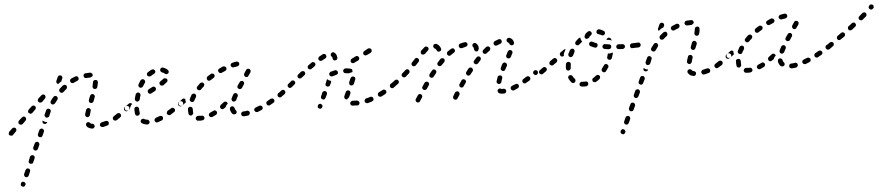

<svg xmlns="http://www.w3.org/2000/svg" viewBox="-49 -494 4589 993"><g transform="rotate(-5 2245.0 2.0)"><path d="M27 268Q26 270 27 272Q28 275 30 277Q32 278 34 279Q39 282 43 280Q48 278 50 273L51 272Q52 270 52 267Q52 265 51 263Q50 260 48 259Q47 257 44 256Q40 254 35 255Q30 257 28 262V263Q27 265 27 268ZM49 225Q51 230 55 232Q60 234 65 232Q70 230 72 225L80 206Q83 201 81 196Q79 191 74 189Q69 187 65 189Q60 191 58 196L49 215Q47 220 49 225ZM78 158Q80 163 85 165Q87 166 90 166Q92 166 95 165Q97 165 99 163Q100 161 101 159L110 139Q112 135 110 130Q109 125 104 123Q99 121 94 123Q89 124 87 129L79 149Q77 153 78 158ZM108 92Q110 97 115 99Q119 101 124 99Q129 97 131 92L140 73Q141 71 141 68Q141 66 140 63Q139 61 138 59Q136 57 134 56Q129 54 124 56Q119 58 117 63L108 82Q106 87 108 92ZM137 21Q137 23 138 25Q139 28 140 29Q142 31 144 32Q149 34 154 33Q159 31 161 26L170 6Q171 4 171 2Q171 -1 170 -3Q169 -5 167 -7Q166 -9 163 -10Q159 -12 154 -10Q149 -8 147 -4L138 16Q137 18 137 21ZM28 -11Q29 -13 29 -16Q29 -18 28 -20Q27 -23 26 -25Q22 -28 17 -28Q12 -29 8 -25L-9 -9Q-10 -7 -11 -5Q-12 -3 -12 0Q-13 2 -12 5Q-11 7 -9 9Q-7 10 -5 11Q-3 12 0 12Q2 13 5 12Q7 11 9 9L25 -7Q27 -9 28 -11ZM420 12Q423 12 425 12Q427 11 429 9Q431 8 432 6Q434 4 434 1Q434 -4 431 -8Q428 -12 423 -13Q418 -13 415 -15Q413 -16 412 -17Q411 -20 409 -21Q407 -22 404 -23Q402 -23 399 -23Q397 -22 395 -21Q391 -18 390 -13Q389 -7 392 -3Q396 4 404 7Q411 11 420 12ZM504 1Q506 -1 507 -3Q508 -5 508 -8Q508 -10 508 -13Q506 -18 502 -20Q497 -22 492 -21Q482 -18 472 -16Q467 -15 464 -11Q461 -7 461 -2Q462 1 463 3Q465 5 467 6Q469 8 471 8Q474 9 476 9Q488 6 499 3Q502 2 504 1ZM573 -37Q574 -39 575 -41Q575 -44 574 -46Q574 -48 573 -50Q570 -55 564 -56Q559 -57 555 -54Q545 -47 537 -42Q535 -40 533 -38Q532 -36 531 -34Q531 -31 531 -29Q531 -26 533 -24Q535 -20 541 -19Q546 -18 550 -20Q559 -26 569 -33Q571 -35 573 -37ZM167 -46Q167 -43 167 -41Q168 -39 170 -37Q172 -35 174 -34Q179 -32 184 -34Q188 -36 191 -40V-42Q186 -42 180 -44Q174 -47 169 -51Q169 -52 168 -52V-51Q167 -48 167 -46ZM83 -63Q84 -66 84 -68Q84 -71 83 -73Q82 -75 81 -77Q77 -81 72 -81Q67 -81 63 -77L46 -62Q43 -58 42 -53Q42 -48 46 -44Q50 -40 55 -40Q60 -40 64 -43L80 -59Q82 -61 83 -63ZM390 -60Q390 -57 391 -55Q392 -53 394 -52Q396 -50 399 -49Q404 -48 408 -51Q413 -53 414 -58Q417 -68 420 -79Q421 -81 421 -84Q421 -86 420 -89Q419 -91 417 -92Q415 -94 413 -95Q408 -97 403 -94Q399 -92 397 -87Q393 -75 390 -65Q389 -62 390 -60ZM621 -75Q622 -80 619 -84Q616 -88 611 -89Q606 -90 602 -87L598 -84Q596 -83 594 -81Q593 -79 593 -76Q592 -74 593 -71Q593 -69 595 -67Q596 -65 598 -64Q600 -62 603 -62Q605 -61 608 -62Q610 -62 612 -64L616 -67Q620 -70 621 -75ZM215 -97Q215 -99 214 -102Q213 -104 212 -106Q210 -108 208 -109Q203 -111 198 -110Q193 -108 191 -103Q186 -92 181 -81Q179 -77 182 -72Q184 -67 189 -65Q191 -64 193 -65Q196 -65 198 -66Q200 -67 202 -68Q204 -70 205 -73Q208 -82 213 -92Q214 -94 215 -97ZM138 -116Q139 -118 139 -121Q139 -123 138 -125Q137 -128 136 -130Q132 -133 127 -133Q122 -134 118 -130L101 -114Q98 -110 97 -105Q97 -100 101 -96Q103 -95 105 -94Q107 -93 110 -92Q112 -92 114 -93Q117 -94 119 -96L135 -112Q137 -114 138 -116ZM417 -141 416 -137Q415 -135 415 -132Q415 -130 416 -127Q417 -125 419 -123Q420 -122 423 -121Q425 -120 428 -120Q430 -120 432 -121Q435 -122 436 -124Q438 -125 439 -128L441 -132L447 -149Q448 -151 448 -153Q448 -156 447 -158Q446 -161 444 -162Q443 -164 440 -165Q438 -166 436 -166Q433 -166 431 -165Q429 -164 427 -162Q425 -160 424 -158ZM256 -156Q256 -159 256 -161Q256 -164 255 -166Q254 -168 252 -170Q248 -173 243 -173Q237 -172 234 -168Q226 -159 220 -150Q217 -146 217 -140Q218 -135 222 -132Q224 -131 227 -130Q229 -130 232 -130Q234 -130 236 -132Q238 -133 240 -135Q246 -144 253 -152Q255 -154 256 -156ZM194 -173Q194 -178 191 -182Q187 -186 182 -186Q177 -186 173 -182L156 -167Q153 -163 152 -158Q152 -153 156 -149Q160 -145 165 -145Q170 -145 174 -148L190 -164Q194 -168 194 -173ZM308 -208Q309 -210 309 -213Q309 -215 308 -217Q308 -220 306 -222Q303 -226 298 -226Q292 -226 288 -223Q280 -215 271 -208Q269 -206 268 -204Q267 -201 267 -199Q267 -196 268 -194Q269 -192 271 -190Q274 -186 279 -186Q285 -186 288 -189Q296 -197 305 -204Q307 -206 308 -208ZM441 -201Q441 -199 442 -197Q443 -195 445 -193Q447 -192 450 -191Q455 -190 459 -192Q464 -195 465 -200Q469 -213 470 -224Q470 -226 470 -228Q469 -231 468 -233Q466 -235 464 -236Q462 -237 459 -237Q454 -238 450 -235Q446 -232 445 -227Q444 -218 441 -206Q440 -204 441 -201ZM372 -247Q374 -252 372 -257Q370 -262 366 -264Q361 -266 356 -264Q345 -260 334 -255Q329 -252 328 -247Q326 -242 329 -238Q330 -236 332 -234Q333 -232 336 -232Q338 -231 341 -231Q343 -231 345 -232Q355 -237 365 -241Q370 -243 372 -247ZM257 -240Q255 -245 257 -250L266 -270Q268 -274 273 -276Q277 -278 282 -276Q287 -274 289 -269Q291 -264 288 -259L282 -245Q278 -243 274 -240Q270 -236 265 -233Q265 -233 264 -233Q264 -233 263 -234Q258 -236 257 -240ZM429 -252Q421 -252 413 -251Q407 -251 403 -254Q400 -258 399 -263Q399 -268 402 -272Q405 -276 411 -276Q420 -277 429 -277Q432 -277 435 -277Q441 -276 444 -272Q447 -268 447 -263Q446 -262 446 -260Q446 -259 445 -258Q440 -256 436 -253Q436 -252 435 -252Q435 -252 434 -252Q433 -252 433 -252Q431 -252 429 -252Z M714 13Q718 10 719 5Q719 2 718 0Q718 -2 716 -4Q715 -6 712 -8Q710 -9 708 -9Q698 -10 692 -14Q689 -15 687 -16Q685 -16 682 -15Q680 -15 678 -13Q676 -12 675 -10Q672 -5 673 0Q675 5 679 7Q690 14 705 16Q710 16 714 13ZM789 -6Q791 -11 789 -16Q788 -18 786 -20Q785 -21 782 -22Q780 -23 777 -23Q775 -23 773 -22Q763 -18 753 -15Q749 -13 746 -8Q744 -4 745 1Q746 3 748 5Q749 7 752 8Q754 9 756 10Q759 10 761 9Q771 6 783 1Q788 -1 789 -6ZM853 -39Q854 -41 855 -44Q855 -46 855 -49Q854 -51 853 -53Q850 -57 845 -59Q840 -60 836 -57Q826 -51 817 -46Q815 -44 814 -42Q812 -40 812 -38Q811 -36 811 -33Q812 -31 813 -28Q816 -24 821 -23Q826 -21 830 -24Q839 -30 849 -36Q851 -37 853 -39ZM646 -66Q646 -54 647 -44Q648 -42 649 -40Q650 -38 652 -36Q654 -35 657 -34Q659 -34 661 -34Q664 -34 666 -36Q668 -37 670 -39Q671 -41 672 -43Q672 -46 672 -48Q671 -56 670 -66L671 -68Q671 -73 667 -77Q663 -81 658 -81Q653 -81 649 -77Q646 -73 646 -68ZM900 -75Q901 -80 898 -84Q897 -86 895 -88Q893 -89 890 -89Q888 -90 885 -89Q883 -89 881 -87L878 -85Q874 -83 873 -77Q872 -72 875 -68Q877 -66 879 -65Q881 -63 883 -63Q886 -62 888 -63Q891 -64 893 -65L895 -67Q899 -70 900 -75ZM612 -65Q609 -64 607 -65Q604 -65 602 -66Q600 -68 599 -70Q596 -74 597 -79Q598 -84 602 -87Q611 -94 620 -100Q622 -101 625 -102Q627 -102 630 -102Q632 -101 634 -100Q636 -98 637 -96Q635 -95 633 -93Q628 -88 626 -81Q624 -77 623 -72Q620 -69 616 -67Q614 -65 612 -65ZM657 -137Q655 -130 653 -122Q652 -117 655 -113Q657 -109 662 -107Q665 -107 667 -107Q670 -107 672 -109Q674 -110 675 -112Q677 -114 678 -116Q679 -123 681 -129Q682 -132 683 -134Q683 -134 683 -135Q683 -135 683 -135L684 -138Q685 -143 682 -147Q679 -152 674 -153Q672 -153 669 -153Q667 -152 665 -151Q663 -150 661 -148Q660 -146 659 -143V-141Q658 -140 657 -137ZM766 -161Q768 -166 765 -170Q763 -175 758 -176Q753 -178 748 -175L729 -165Q724 -162 723 -157Q722 -152 724 -148Q725 -146 727 -144Q729 -143 731 -142Q734 -141 736 -141Q739 -142 741 -143L760 -153Q765 -156 766 -161ZM677 -190Q677 -188 678 -185Q678 -183 680 -181Q681 -179 684 -178Q688 -175 693 -177Q698 -178 701 -183Q706 -192 712 -200Q715 -204 714 -209Q713 -214 709 -217Q707 -219 705 -219Q702 -220 700 -220Q697 -219 695 -218Q693 -217 691 -215Q684 -205 679 -195Q677 -193 677 -190ZM830 -202Q830 -207 827 -211Q826 -211 826 -212Q826 -212 825 -212Q819 -213 814 -215Q813 -215 811 -214Q810 -213 809 -212Q803 -207 793 -201Q788 -198 787 -193Q786 -188 789 -183Q792 -179 797 -178Q802 -177 806 -179Q818 -187 825 -193Q829 -197 830 -202ZM727 -246Q726 -240 728 -236Q731 -232 736 -231Q741 -230 746 -232Q754 -238 763 -242Q768 -244 770 -249Q772 -253 770 -258Q768 -263 763 -265Q758 -267 753 -265Q742 -260 732 -253Q728 -251 727 -246ZM813 -270Q810 -271 808 -271Q805 -271 803 -270Q801 -268 799 -266Q798 -265 797 -262Q795 -257 798 -253Q800 -248 805 -246Q809 -245 813 -243Q816 -241 818 -239Q822 -235 827 -235Q832 -235 836 -238Q840 -242 840 -247Q840 -252 836 -256Q832 -261 826 -264Q820 -268 813 -270Z M992 19Q994 19 997 18Q999 17 1000 15Q1002 13 1003 11Q1004 9 1003 6Q1003 1 999 -2Q995 -6 990 -5Q986 -5 983 -5Q977 -5 972 -6Q967 -6 963 -3Q959 0 958 5Q958 8 958 10Q959 13 961 15Q962 16 964 18Q967 19 969 19Q975 20 983 20Q987 20 992 19ZM1237 9Q1240 5 1239 0Q1239 -2 1238 -4Q1236 -7 1234 -8Q1232 -9 1230 -10Q1227 -11 1225 -10Q1215 -8 1206 -8Q1204 -8 1201 -7Q1199 -6 1197 -4Q1196 -2 1195 0Q1194 3 1194 5Q1194 10 1198 14Q1202 17 1207 17Q1218 17 1229 15Q1234 14 1237 9ZM1070 -11Q1072 -16 1069 -20Q1068 -22 1066 -24Q1064 -25 1062 -26Q1060 -27 1057 -27Q1055 -26 1053 -25Q1044 -21 1035 -17Q1033 -16 1031 -14Q1029 -12 1028 -10Q1027 -8 1027 -5Q1027 -3 1028 -1Q1030 4 1035 6Q1040 8 1045 6Q1054 2 1064 -3Q1069 -6 1070 -11ZM1150 0Q1152 1 1155 2Q1157 3 1159 3Q1162 3 1164 2Q1166 1 1168 0Q1172 -4 1172 -9Q1172 -14 1168 -18Q1164 -22 1163 -29Q1163 -31 1161 -33Q1160 -36 1158 -37Q1156 -39 1154 -39Q1152 -40 1149 -40Q1147 -39 1144 -38Q1142 -37 1141 -35Q1139 -33 1139 -31Q1138 -28 1138 -26Q1139 -18 1142 -12Q1145 -5 1150 0ZM1307 -14Q1309 -18 1307 -23Q1306 -26 1304 -27Q1302 -29 1300 -30Q1298 -31 1295 -31Q1293 -31 1290 -30Q1281 -26 1272 -23Q1269 -22 1267 -20Q1266 -19 1265 -17Q1264 -14 1263 -12Q1263 -9 1264 -7Q1266 -2 1271 0Q1275 2 1280 1Q1290 -3 1300 -7Q1305 -9 1307 -14ZM928 -13Q923 -16 923 -21Q922 -27 922 -34Q922 -39 922 -45Q922 -50 926 -53Q930 -57 935 -56Q941 -56 944 -52Q947 -48 947 -43Q947 -38 947 -34Q947 -29 947 -25Q948 -24 947 -22Q947 -21 947 -19Q943 -16 941 -12Q940 -12 939 -11Q938 -11 937 -11Q932 -10 928 -13ZM1371 -46Q1373 -51 1370 -56Q1369 -58 1367 -59Q1365 -61 1363 -62Q1360 -62 1358 -62Q1355 -62 1353 -61Q1344 -56 1335 -51Q1331 -49 1329 -44Q1328 -39 1330 -34Q1331 -32 1333 -30Q1335 -29 1337 -28Q1340 -27 1342 -27Q1345 -28 1347 -29Q1356 -34 1365 -39Q1370 -41 1371 -46ZM1099 -29Q1094 -30 1091 -34Q1089 -36 1089 -39Q1088 -41 1088 -43Q1089 -46 1090 -48Q1091 -50 1093 -52Q1101 -58 1109 -64Q1113 -68 1118 -67Q1123 -67 1126 -63Q1128 -61 1129 -59Q1129 -57 1129 -55Q1126 -53 1123 -49Q1119 -44 1118 -39Q1113 -35 1108 -32Q1104 -29 1099 -29ZM1151 -76Q1151 -74 1152 -72Q1152 -69 1154 -67Q1156 -66 1158 -64Q1163 -62 1167 -64Q1172 -66 1175 -70Q1178 -78 1184 -88Q1186 -92 1185 -97Q1184 -102 1179 -105Q1175 -107 1170 -106Q1165 -105 1162 -100Q1156 -90 1152 -81Q1151 -79 1151 -76ZM1415 -75Q1416 -80 1413 -84Q1410 -88 1405 -89Q1400 -90 1396 -87H1395Q1391 -84 1390 -79Q1389 -73 1392 -69Q1393 -67 1395 -66Q1397 -65 1400 -64Q1402 -64 1405 -64Q1407 -65 1409 -66L1410 -67Q1414 -70 1415 -75ZM895 -67Q891 -64 886 -65Q881 -66 878 -70Q875 -74 876 -79Q877 -84 881 -87Q888 -92 897 -99Q899 -101 901 -101Q904 -102 906 -102Q908 -101 910 -100Q912 -99 913 -98Q913 -96 913 -95Q913 -88 915 -82Q914 -81 913 -80Q913 -80 912 -79Q902 -72 895 -67ZM936 -88Q938 -83 943 -81Q947 -79 952 -80Q957 -82 959 -87Q963 -95 969 -104Q971 -108 970 -113Q969 -118 965 -121Q960 -124 955 -122Q950 -121 947 -117Q941 -107 937 -98Q934 -93 936 -88ZM1187 -139Q1187 -137 1187 -134Q1188 -132 1189 -130Q1191 -128 1193 -127Q1197 -124 1202 -125Q1207 -126 1210 -130L1221 -147Q1223 -149 1223 -152Q1224 -154 1223 -157Q1223 -159 1221 -161Q1220 -163 1218 -165Q1214 -167 1208 -166Q1203 -165 1201 -161L1189 -144Q1188 -142 1187 -139ZM977 -149Q977 -144 981 -141Q985 -137 990 -137Q995 -137 999 -141Q1005 -148 1013 -154Q1017 -158 1017 -163Q1018 -168 1014 -172Q1011 -176 1006 -176Q1000 -176 996 -173Q988 -166 981 -158Q977 -155 977 -149ZM1033 -197Q1032 -192 1035 -187Q1037 -183 1042 -182Q1048 -181 1052 -184Q1060 -189 1069 -195Q1073 -197 1074 -202Q1076 -207 1073 -212Q1070 -216 1065 -217Q1060 -219 1056 -216Q1047 -211 1038 -205Q1034 -202 1033 -197ZM1227 -194Q1228 -189 1232 -186Q1234 -185 1237 -184Q1239 -184 1242 -184Q1244 -185 1246 -186Q1248 -188 1249 -190Q1255 -199 1261 -207Q1262 -209 1262 -212Q1263 -214 1262 -217Q1261 -219 1260 -221Q1259 -223 1256 -224Q1252 -227 1247 -226Q1242 -225 1239 -220Q1234 -212 1228 -203Q1226 -199 1227 -194ZM1095 -233Q1094 -228 1096 -224Q1098 -219 1103 -217Q1108 -215 1112 -217Q1122 -222 1131 -225Q1136 -227 1138 -232Q1140 -237 1138 -242Q1136 -246 1131 -248Q1126 -250 1121 -249Q1112 -245 1102 -240Q1097 -238 1095 -233ZM1164 -259Q1161 -255 1162 -250Q1163 -247 1164 -245Q1166 -243 1168 -242Q1170 -240 1172 -240Q1175 -239 1177 -240Q1187 -242 1196 -243Q1201 -244 1204 -248Q1208 -252 1207 -257Q1207 -262 1203 -265Q1199 -269 1193 -268Q1183 -267 1172 -264Q1167 -263 1164 -259Z M1592 0Q1591 2 1592 4Q1593 7 1595 9Q1597 10 1599 11Q1604 14 1608 12Q1613 10 1615 5Q1616 3 1617 0Q1617 -2 1616 -5Q1615 -7 1613 -9Q1612 -10 1609 -12Q1605 -14 1600 -12Q1595 -10 1593 -5Q1592 -3 1592 0ZM1795 12H1796Q1799 12 1801 12Q1803 11 1805 9Q1807 7 1808 5Q1809 2 1809 0Q1809 -5 1805 -9Q1801 -13 1796 -13H1795Q1783 -13 1775 -14Q1770 -14 1766 -11Q1761 -8 1761 -3Q1760 0 1761 2Q1762 4 1763 6Q1765 8 1767 10Q1769 11 1771 11Q1781 12 1795 12ZM1879 -5Q1881 -6 1882 -9Q1883 -11 1883 -13Q1883 -16 1882 -18Q1881 -23 1876 -25Q1871 -28 1867 -26Q1856 -22 1845 -20Q1843 -19 1841 -18Q1839 -16 1838 -14Q1836 -12 1836 -9Q1836 -7 1836 -4Q1838 1 1842 3Q1847 6 1852 5Q1863 2 1875 -2Q1877 -3 1879 -5ZM1950 -38Q1951 -40 1952 -42Q1953 -44 1952 -47Q1952 -49 1951 -51Q1948 -56 1943 -57Q1938 -59 1934 -56Q1924 -51 1914 -46Q1909 -44 1908 -39Q1906 -34 1908 -29Q1909 -27 1911 -25Q1913 -24 1916 -23Q1918 -22 1920 -22Q1923 -22 1925 -23Q1935 -29 1946 -34Q1948 -36 1950 -38ZM1737 -26Q1735 -28 1734 -30Q1733 -32 1733 -35Q1733 -37 1733 -40Q1735 -44 1737 -49L1743 -62Q1745 -67 1750 -69Q1755 -71 1760 -68Q1762 -67 1764 -66Q1765 -64 1766 -62Q1767 -59 1767 -57Q1767 -54 1766 -52L1760 -39Q1758 -35 1757 -33Q1755 -31 1752 -29Q1749 -27 1746 -23Q1745 -23 1744 -24Q1743 -24 1742 -24Q1739 -25 1737 -26ZM1613 -42Q1615 -37 1620 -35Q1622 -34 1624 -33Q1627 -33 1629 -34Q1632 -35 1633 -37Q1635 -39 1636 -41L1645 -59Q1647 -64 1645 -69Q1643 -74 1638 -76Q1636 -77 1634 -77Q1631 -77 1629 -76Q1627 -75 1625 -74Q1623 -72 1622 -70L1614 -51Q1611 -46 1613 -42ZM2002 -75Q2003 -80 2000 -84Q1999 -86 1997 -88Q1995 -89 1992 -89Q1990 -90 1987 -89Q1985 -89 1983 -87L1978 -84Q1974 -81 1973 -76Q1972 -71 1975 -66Q1976 -64 1978 -63Q1980 -62 1983 -61Q1985 -61 1988 -61Q1990 -62 1992 -63L1997 -67Q2001 -70 2002 -75ZM1432 -88Q1432 -93 1429 -97Q1428 -99 1425 -100Q1423 -101 1421 -102Q1418 -102 1416 -101Q1413 -101 1412 -99Q1401 -91 1396 -87Q1392 -84 1391 -79Q1390 -74 1393 -70Q1396 -66 1401 -65Q1406 -64 1410 -67Q1416 -71 1427 -79Q1431 -83 1432 -88ZM1765 -101Q1766 -96 1771 -94Q1773 -93 1776 -93Q1778 -93 1781 -94Q1783 -95 1785 -96Q1787 -98 1788 -100L1797 -121Q1799 -126 1798 -131Q1796 -136 1791 -138Q1786 -140 1781 -138Q1777 -136 1774 -132L1765 -111Q1763 -106 1765 -101ZM1642 -106Q1644 -101 1649 -99Q1651 -98 1654 -98Q1656 -98 1658 -99Q1661 -99 1663 -101Q1664 -103 1665 -105L1673 -121L1670 -127Q1667 -128 1664 -129Q1658 -131 1654 -136Q1653 -136 1653 -137Q1652 -136 1652 -135Q1651 -135 1651 -134L1643 -115Q1641 -111 1642 -106ZM1487 -132Q1487 -137 1484 -141Q1483 -143 1480 -144Q1478 -145 1476 -146Q1473 -146 1471 -145Q1468 -145 1467 -143L1451 -130Q1447 -127 1446 -122Q1446 -117 1449 -113Q1452 -109 1457 -108Q1462 -108 1466 -111L1482 -124Q1486 -127 1487 -132ZM1669 -169Q1667 -167 1666 -165Q1665 -163 1666 -160Q1666 -158 1667 -156Q1669 -151 1673 -150Q1677 -148 1682 -149Q1693 -153 1702 -155Q1707 -156 1710 -160Q1712 -165 1711 -170Q1710 -175 1706 -177Q1701 -180 1696 -179Q1688 -177 1678 -174Q1676 -174 1675 -174Q1674 -173 1673 -173L1672 -172Q1670 -171 1669 -169ZM1541 -171Q1542 -173 1542 -175Q1543 -178 1542 -180Q1541 -183 1540 -185Q1537 -189 1531 -189Q1526 -190 1522 -187L1506 -174Q1502 -171 1501 -166Q1501 -161 1504 -157Q1505 -155 1508 -154Q1510 -153 1512 -152Q1515 -152 1517 -153Q1519 -153 1521 -155L1537 -167Q1539 -169 1541 -171ZM1743 -162Q1739 -166 1739 -171Q1739 -174 1740 -176Q1741 -178 1743 -180Q1745 -182 1747 -183Q1750 -184 1752 -184Q1767 -183 1778 -180Q1781 -179 1783 -178Q1784 -176 1786 -174Q1787 -172 1787 -169Q1787 -167 1787 -164Q1786 -163 1786 -163Q1786 -162 1785 -161Q1779 -161 1774 -159Q1771 -158 1768 -157Q1761 -158 1752 -159Q1746 -159 1743 -162ZM1599 -217Q1600 -222 1597 -226Q1594 -230 1589 -231Q1584 -232 1580 -229Q1572 -224 1563 -217Q1559 -214 1558 -209Q1557 -204 1560 -200Q1563 -196 1568 -195Q1573 -194 1577 -197Q1586 -203 1594 -209Q1598 -212 1599 -217ZM1783 -224Q1781 -219 1783 -214Q1784 -212 1786 -210Q1788 -209 1791 -208Q1793 -207 1795 -207Q1798 -208 1800 -209L1821 -219Q1825 -221 1827 -226Q1829 -231 1826 -236Q1825 -238 1823 -240Q1821 -241 1819 -242Q1817 -243 1814 -243Q1812 -243 1809 -241L1789 -231Q1784 -229 1783 -224ZM1691 -237Q1692 -235 1694 -233Q1695 -231 1698 -230Q1700 -230 1703 -230Q1708 -230 1711 -233Q1715 -237 1715 -242Q1715 -251 1712 -257Q1709 -265 1702 -270Q1698 -273 1693 -273Q1688 -272 1685 -268Q1683 -266 1683 -263Q1682 -261 1682 -259Q1682 -256 1684 -254Q1685 -252 1687 -250Q1690 -248 1690 -242Q1690 -239 1691 -237ZM1656 -247Q1658 -249 1659 -252Q1660 -254 1659 -256Q1659 -259 1658 -261Q1656 -266 1651 -268Q1646 -269 1641 -267Q1633 -263 1623 -257Q1618 -254 1617 -249Q1616 -244 1618 -240Q1621 -235 1626 -234Q1631 -233 1635 -235Q1645 -241 1652 -244Q1655 -246 1656 -247ZM1851 -258Q1849 -253 1851 -248Q1852 -246 1854 -245Q1856 -243 1859 -242Q1861 -241 1863 -242Q1866 -242 1868 -243L1889 -253Q1893 -256 1895 -261Q1896 -265 1894 -270Q1892 -275 1887 -276Q1882 -278 1877 -276L1857 -265Q1852 -263 1851 -258Z M2329 -1Q2329 -4 2328 -6Q2328 -8 2326 -10Q2325 -12 2323 -14Q2318 -16 2313 -15Q2308 -14 2305 -9L2295 8Q2294 10 2293 13Q2293 15 2294 18Q2294 20 2296 22Q2297 24 2299 25Q2304 28 2309 27Q2314 25 2316 21L2327 4Q2328 1 2329 -1ZM2135 -8Q2134 -14 2130 -16Q2128 -18 2125 -18Q2123 -19 2120 -18Q2118 -18 2116 -16Q2114 -15 2113 -13Q2105 -2 2101 5Q2098 9 2099 14Q2100 19 2104 22Q2106 24 2108 24Q2111 25 2113 24Q2116 24 2118 23Q2120 21 2121 19Q2126 12 2133 1Q2136 -3 2135 -8ZM2559 17Q2564 17 2567 13Q2571 9 2570 4Q2570 1 2569 -1Q2568 -3 2566 -5Q2564 -6 2562 -7Q2559 -8 2557 -8Q2553 -7 2549 -7Q2547 -7 2547 -8Q2546 -8 2546 -8Q2542 -11 2537 -11Q2532 -10 2528 -6Q2527 -4 2526 -2Q2525 0 2526 3Q2526 5 2527 7Q2528 10 2530 11Q2538 17 2549 17Q2554 17 2559 17ZM2634 -6Q2636 -8 2637 -11Q2638 -13 2638 -15Q2638 -18 2637 -20Q2635 -25 2630 -27Q2625 -28 2620 -26Q2611 -22 2602 -19Q2600 -18 2598 -16Q2596 -14 2595 -12Q2594 -10 2594 -7Q2594 -5 2595 -3Q2597 2 2601 4Q2606 7 2611 5Q2620 1 2631 -4Q2633 -5 2634 -6ZM2700 -46Q2701 -51 2698 -56Q2697 -58 2695 -59Q2693 -61 2690 -61Q2688 -62 2685 -61Q2683 -61 2681 -60Q2672 -54 2664 -49Q2659 -47 2658 -42Q2656 -37 2659 -32Q2660 -30 2662 -28Q2664 -27 2667 -26Q2669 -26 2672 -26Q2674 -26 2676 -28Q2685 -33 2694 -38Q2698 -41 2700 -46ZM2367 -60Q2367 -63 2367 -65Q2366 -67 2365 -70Q2363 -72 2361 -73Q2357 -76 2352 -75Q2347 -74 2344 -69L2333 -52Q2331 -50 2331 -48Q2330 -46 2331 -43Q2331 -41 2333 -39Q2334 -37 2336 -35Q2340 -32 2346 -33Q2351 -34 2353 -39L2365 -56Q2366 -58 2367 -60ZM2526 -41Q2529 -36 2533 -35Q2536 -34 2538 -34Q2541 -35 2543 -36Q2545 -37 2547 -39Q2548 -41 2549 -43Q2551 -52 2555 -62Q2557 -66 2555 -71Q2553 -76 2548 -78Q2546 -79 2543 -78Q2541 -78 2538 -77Q2536 -76 2534 -75Q2533 -73 2532 -70Q2528 -60 2525 -50Q2523 -45 2526 -41ZM2176 -69Q2175 -75 2170 -77Q2166 -80 2161 -79Q2156 -78 2153 -74L2141 -56Q2139 -54 2139 -52Q2138 -49 2139 -47Q2139 -44 2141 -42Q2142 -40 2144 -39Q2149 -36 2154 -37Q2159 -38 2162 -42L2174 -60Q2177 -64 2176 -69ZM2742 -75Q2743 -80 2740 -84Q2739 -86 2737 -87Q2735 -89 2732 -89Q2730 -90 2727 -89Q2725 -89 2723 -87H2722Q2718 -84 2717 -79Q2716 -74 2719 -70Q2721 -67 2723 -66Q2725 -65 2727 -64Q2730 -64 2732 -64Q2734 -65 2737 -66V-67Q2741 -70 2742 -75ZM2021 -89Q2022 -94 2019 -98Q2016 -102 2011 -103Q2006 -104 2002 -101Q1992 -94 1983 -87Q1979 -84 1978 -79Q1977 -74 1980 -70Q1981 -68 1983 -66Q1985 -65 1988 -65Q1990 -64 1993 -65Q1995 -65 1997 -67Q2007 -74 2016 -81Q2021 -84 2021 -89ZM2408 -122Q2407 -127 2403 -130Q2401 -131 2399 -132Q2397 -133 2394 -132Q2392 -132 2390 -131Q2387 -130 2386 -128Q2380 -120 2373 -111Q2370 -107 2371 -102Q2372 -97 2376 -94Q2378 -92 2380 -92Q2383 -91 2385 -91Q2388 -92 2390 -93Q2392 -94 2393 -96Q2400 -105 2406 -112Q2409 -116 2408 -122ZM2219 -128Q2218 -133 2214 -136Q2210 -139 2205 -139Q2200 -138 2197 -134Q2190 -126 2183 -117Q2182 -115 2181 -112Q2180 -110 2181 -107Q2181 -105 2182 -103Q2184 -101 2186 -99Q2190 -96 2195 -97Q2200 -97 2203 -102Q2210 -110 2216 -118Q2219 -122 2219 -128ZM2552 -113Q2551 -110 2552 -108Q2553 -106 2555 -104Q2556 -102 2558 -101Q2563 -98 2568 -100Q2573 -102 2575 -106Q2579 -115 2585 -124Q2587 -129 2585 -134Q2584 -139 2579 -141Q2577 -142 2575 -143Q2572 -143 2570 -142Q2567 -141 2566 -140Q2564 -138 2562 -136Q2557 -126 2553 -118Q2552 -115 2552 -113ZM2081 -139Q2081 -144 2078 -148Q2074 -151 2069 -152Q2064 -152 2060 -148Q2051 -141 2043 -133Q2041 -132 2040 -129Q2039 -127 2038 -125Q2038 -122 2039 -120Q2040 -118 2041 -116Q2045 -112 2050 -111Q2055 -111 2059 -114Q2068 -122 2077 -130Q2081 -133 2081 -139ZM2454 -174Q2454 -179 2450 -183Q2449 -184 2446 -185Q2444 -186 2441 -186Q2439 -186 2437 -185Q2434 -184 2433 -182Q2426 -175 2419 -167Q2415 -163 2415 -158Q2416 -153 2420 -149Q2421 -148 2424 -147Q2426 -146 2429 -146Q2431 -146 2433 -147Q2436 -149 2437 -150Q2444 -158 2451 -165Q2454 -169 2454 -174ZM2267 -181Q2267 -186 2264 -190Q2262 -191 2260 -192Q2257 -193 2255 -193Q2253 -193 2250 -192Q2248 -192 2246 -190Q2238 -182 2231 -174Q2227 -170 2227 -165Q2228 -160 2231 -156Q2235 -153 2240 -153Q2245 -153 2249 -157Q2256 -165 2264 -172Q2267 -176 2267 -181ZM2594 -194 2587 -180Q2586 -178 2585 -176Q2585 -173 2586 -171Q2586 -168 2588 -166Q2590 -164 2592 -163Q2596 -161 2601 -162Q2606 -164 2609 -168L2616 -182Q2617 -184 2619 -187Q2620 -189 2620 -191Q2620 -194 2619 -196Q2619 -198 2617 -200Q2615 -202 2613 -203Q2608 -206 2604 -204Q2599 -202 2596 -198Q2595 -196 2594 -194ZM2135 -194Q2135 -199 2131 -202Q2127 -206 2122 -206Q2117 -206 2114 -202Q2105 -193 2098 -185Q2094 -181 2094 -176Q2094 -171 2098 -167Q2102 -164 2107 -164Q2112 -164 2116 -168Q2123 -175 2132 -185Q2135 -188 2135 -194ZM2507 -219Q2508 -224 2505 -228Q2503 -230 2501 -231Q2499 -233 2497 -233Q2494 -233 2492 -233Q2489 -232 2487 -231Q2479 -225 2471 -218Q2467 -214 2466 -209Q2466 -204 2469 -200Q2472 -196 2477 -196Q2482 -195 2486 -198Q2494 -205 2502 -210Q2506 -214 2507 -219ZM2324 -224Q2325 -229 2322 -233Q2320 -238 2315 -239Q2310 -240 2305 -237Q2296 -232 2286 -225Q2284 -223 2283 -221Q2282 -219 2282 -216Q2281 -214 2282 -212Q2282 -209 2284 -207Q2287 -203 2292 -202Q2297 -201 2301 -205Q2310 -211 2318 -216Q2323 -219 2324 -224ZM2431 -213Q2429 -214 2427 -216Q2425 -218 2424 -220Q2423 -223 2423 -225Q2423 -225 2423 -225Q2423 -232 2420 -236Q2416 -239 2416 -245Q2416 -250 2420 -253Q2423 -257 2429 -257Q2434 -257 2437 -253Q2443 -248 2446 -241Q2448 -234 2448 -226Q2448 -225 2448 -225Q2445 -221 2444 -216Q2443 -214 2440 -213Q2438 -212 2436 -212Q2433 -212 2431 -213ZM2189 -246Q2190 -251 2187 -255Q2184 -259 2179 -260Q2173 -261 2169 -258Q2161 -251 2150 -241Q2147 -237 2147 -232Q2147 -227 2150 -223Q2154 -220 2159 -220Q2164 -220 2168 -223Q2177 -232 2184 -238Q2188 -241 2189 -246ZM2607 -238Q2608 -233 2613 -230Q2617 -227 2622 -228Q2625 -229 2627 -230Q2629 -231 2630 -233Q2631 -236 2632 -238Q2632 -240 2632 -243Q2630 -251 2625 -258Q2620 -264 2612 -267Q2607 -269 2602 -267Q2598 -265 2595 -260Q2595 -258 2595 -255Q2594 -253 2595 -251Q2596 -248 2598 -247Q2600 -245 2602 -244Q2604 -243 2605 -241Q2607 -240 2607 -238ZM2232 -232Q2234 -230 2236 -229Q2238 -228 2241 -228Q2243 -228 2246 -229Q2251 -231 2253 -235Q2255 -240 2253 -245Q2250 -253 2245 -259Q2240 -265 2232 -269Q2230 -270 2227 -270Q2225 -270 2222 -269Q2220 -268 2218 -267Q2216 -265 2215 -263Q2213 -258 2215 -253Q2217 -248 2221 -246Q2227 -244 2230 -236Q2231 -234 2232 -232ZM2568 -247Q2571 -251 2569 -256Q2568 -261 2564 -264Q2559 -266 2554 -265Q2544 -262 2533 -257Q2529 -255 2527 -250Q2525 -246 2527 -241Q2528 -239 2529 -237Q2531 -235 2534 -234Q2536 -233 2538 -233Q2541 -233 2543 -234Q2552 -238 2561 -241Q2566 -242 2568 -247ZM2389 -246Q2393 -250 2392 -255Q2391 -260 2387 -263Q2383 -266 2378 -265Q2366 -264 2355 -260Q2352 -260 2350 -258Q2349 -257 2347 -254Q2346 -252 2346 -250Q2346 -247 2346 -245Q2348 -240 2352 -237Q2357 -235 2362 -236Q2372 -239 2381 -241Q2386 -242 2389 -246Z M2985 17Q2988 16 2990 15Q2992 14 2993 12Q2995 10 2996 8Q2996 5 2996 3Q2996 -2 2992 -6Q2987 -9 2982 -8Q2978 -8 2974 -8Q2969 -8 2965 -8Q2962 -9 2960 -8Q2958 -7 2956 -6Q2954 -4 2952 -2Q2951 0 2951 2Q2950 8 2953 12Q2957 16 2962 16Q2968 17 2974 17Q2980 17 2985 17ZM3060 -23Q3061 -28 3058 -32Q3056 -34 3054 -35Q3052 -36 3049 -37Q3047 -37 3045 -36Q3042 -36 3040 -34Q3032 -28 3025 -23Q3022 -22 3021 -20Q3019 -18 3019 -16Q3018 -13 3019 -11Q3019 -8 3020 -6Q3023 -2 3028 -1Q3033 1 3037 -2Q3047 -7 3055 -14Q3060 -18 3060 -23ZM2919 -6Q2924 -6 2928 -9Q2931 -13 2932 -18Q2932 -23 2929 -27Q2923 -33 2919 -41Q2917 -46 2912 -47Q2907 -49 2902 -47Q2900 -46 2898 -44Q2897 -42 2896 -40Q2895 -37 2895 -35Q2896 -32 2897 -30Q2902 -19 2910 -10Q2913 -6 2919 -6ZM3108 -79Q3106 -84 3102 -87Q3100 -88 3098 -89Q3095 -89 3093 -89Q3090 -88 3088 -87Q3086 -85 3085 -83Q3080 -75 3074 -68Q3070 -63 3071 -58Q3072 -53 3076 -50Q3078 -48 3080 -48Q3082 -47 3085 -47Q3087 -48 3090 -49Q3092 -50 3093 -52Q3100 -61 3106 -70Q3109 -74 3108 -79ZM2789 -87Q2790 -92 2787 -96Q2785 -98 2783 -99Q2781 -101 2779 -101Q2776 -102 2774 -101Q2771 -100 2769 -99Q2759 -91 2753 -87Q2751 -86 2749 -84Q2748 -82 2748 -79Q2747 -77 2748 -74Q2748 -72 2750 -70Q2753 -66 2758 -65Q2763 -64 2767 -67Q2773 -71 2784 -79Q2788 -82 2789 -87ZM2891 -76Q2894 -73 2899 -72Q2904 -72 2908 -75Q2912 -79 2913 -84Q2913 -93 2915 -103Q2916 -108 2913 -112Q2910 -116 2905 -117Q2903 -118 2900 -117Q2898 -117 2896 -115Q2894 -114 2892 -112Q2891 -110 2890 -107Q2888 -97 2888 -86Q2887 -80 2891 -76ZM2845 -124Q2846 -126 2847 -128Q2847 -131 2846 -133Q2846 -136 2844 -138Q2841 -142 2836 -143Q2831 -144 2827 -141L2810 -129Q2808 -127 2807 -125Q2806 -123 2805 -120Q2805 -118 2805 -116Q2806 -113 2807 -111Q2809 -109 2811 -108Q2813 -106 2816 -106Q2818 -106 2821 -106Q2823 -107 2825 -108L2842 -120Q2844 -122 2845 -124ZM3136 -142Q3136 -144 3135 -146Q3132 -144 3128 -143Q3122 -141 3115 -142Q3113 -142 3111 -143Q3109 -134 3106 -126Q3105 -123 3105 -121Q3105 -119 3106 -116Q3107 -114 3109 -112Q3111 -111 3114 -110Q3118 -108 3123 -110Q3128 -113 3129 -117Q3133 -128 3136 -138Q3136 -140 3136 -142ZM2907 -149Q2908 -144 2913 -142Q2918 -139 2922 -141Q2927 -143 2930 -147Q2934 -156 2939 -164Q2941 -169 2940 -174Q2939 -179 2935 -182Q2930 -184 2925 -183Q2920 -182 2917 -177Q2912 -168 2907 -158Q2905 -154 2907 -149ZM2873 -147Q2868 -148 2865 -153Q2864 -155 2863 -157Q2863 -159 2863 -162Q2863 -164 2865 -166Q2866 -169 2868 -170L2883 -180L2885 -182Q2887 -183 2890 -184Q2892 -184 2895 -184Q2891 -176 2887 -168Q2884 -162 2883 -155Q2883 -153 2883 -150Q2878 -147 2873 -147ZM3250 -162Q3253 -166 3254 -171Q3254 -173 3253 -176Q3252 -178 3250 -180Q3248 -182 3246 -183Q3244 -183 3241 -184H3240Q3235 -184 3231 -180Q3228 -176 3228 -171Q3228 -169 3229 -166Q3230 -164 3231 -162Q3233 -160 3235 -159Q3238 -159 3240 -159H3241Q3246 -158 3250 -162ZM3194 -160Q3196 -161 3198 -163Q3200 -164 3201 -167Q3202 -169 3202 -171Q3202 -177 3199 -180Q3195 -184 3190 -184L3170 -185Q3167 -185 3165 -185Q3163 -184 3161 -182Q3159 -180 3158 -178Q3157 -176 3157 -173Q3156 -168 3160 -164Q3163 -161 3169 -160L3189 -159Q3192 -159 3194 -160ZM3122 -165Q3125 -166 3127 -167Q3129 -169 3130 -171Q3131 -173 3131 -175Q3132 -181 3129 -185Q3125 -189 3120 -189Q3110 -190 3100 -192Q3095 -193 3091 -190Q3087 -187 3086 -181Q3086 -179 3086 -177Q3087 -174 3088 -172Q3090 -170 3092 -169Q3094 -168 3097 -167Q3107 -166 3117 -164Q3120 -164 3122 -165ZM3055 -179Q3060 -182 3061 -187Q3062 -189 3062 -192Q3062 -194 3061 -196Q3059 -198 3058 -200Q3056 -202 3053 -202Q3043 -206 3036 -210Q3032 -212 3027 -211Q3022 -209 3019 -204Q3017 -200 3019 -195Q3020 -190 3025 -188Q3034 -183 3045 -179Q3050 -177 3055 -179ZM2947 -210Q2947 -205 2950 -202Q2954 -198 2959 -198Q2964 -198 2968 -202Q2975 -208 2982 -214Q2983 -215 2983 -215Q2984 -216 2984 -216Q2980 -220 2978 -225Q2976 -231 2976 -237Q2973 -237 2971 -236Q2968 -235 2967 -234Q2958 -227 2951 -219Q2947 -216 2947 -210ZM3114 -220Q3116 -222 3118 -223Q3123 -225 3128 -222Q3132 -220 3134 -215Q3136 -211 3137 -207Q3136 -207 3135 -208Q3129 -211 3123 -212Q3116 -212 3110 -213Q3110 -214 3111 -215Q3111 -216 3111 -216Q3112 -219 3114 -220ZM2999 -234Q2997 -239 2999 -244Q3002 -251 3007 -257Q3012 -261 3019 -265Q3023 -267 3028 -266Q3033 -264 3035 -259Q3037 -257 3037 -255Q3037 -252 3036 -250Q3035 -247 3034 -246Q3032 -244 3030 -243Q3024 -239 3022 -234Q3022 -234 3021 -233Q3021 -233 3021 -232Q3021 -232 3020 -232Q3015 -230 3010 -227Q3009 -227 3008 -227Q3007 -227 3006 -228Q3001 -229 2999 -234ZM3067 -269Q3063 -266 3062 -261Q3060 -256 3063 -252Q3066 -247 3071 -246Q3079 -244 3086 -240Q3088 -239 3090 -238Q3093 -238 3095 -238Q3098 -239 3100 -240Q3102 -242 3103 -244Q3105 -246 3105 -248Q3105 -251 3105 -253Q3104 -256 3103 -258Q3101 -260 3099 -261Q3089 -268 3077 -271Q3071 -272 3067 -269Z M3141 267Q3140 270 3141 272Q3142 275 3144 276Q3145 278 3148 279Q3152 282 3157 280Q3162 278 3164 273L3165 272Q3167 267 3165 263Q3164 258 3159 256Q3157 254 3154 254Q3152 254 3149 255Q3147 256 3145 258Q3143 259 3142 262V263Q3141 265 3141 267ZM3164 224Q3165 229 3170 231Q3175 234 3180 232Q3184 230 3187 225L3196 206Q3198 201 3196 196Q3194 191 3190 189Q3187 188 3185 188Q3183 188 3180 189Q3178 190 3176 191Q3174 193 3173 195L3164 215Q3162 219 3164 224ZM3195 158Q3196 163 3201 165Q3203 166 3206 166Q3208 166 3211 165Q3213 165 3215 163Q3217 161 3218 159L3227 139Q3229 135 3227 130Q3225 125 3221 123Q3218 122 3216 122Q3213 121 3211 122Q3209 123 3207 125Q3205 126 3204 129L3195 148Q3193 153 3195 158ZM3225 91Q3227 96 3232 99Q3234 100 3237 100Q3239 100 3241 99Q3244 98 3246 96Q3247 95 3249 92L3258 73Q3260 68 3258 63Q3256 58 3252 56Q3247 54 3242 56Q3237 58 3235 62L3226 82Q3224 87 3225 91ZM3256 20Q3256 23 3256 25Q3257 27 3259 29Q3261 31 3263 32Q3268 34 3272 33Q3277 31 3279 26L3289 6Q3291 2 3289 -3Q3287 -8 3283 -10Q3280 -11 3278 -11Q3275 -11 3273 -11Q3271 -10 3269 -8Q3267 -6 3266 -4L3257 16Q3256 18 3256 20ZM3542 12Q3547 13 3551 10Q3555 6 3556 1Q3556 -1 3556 -4Q3555 -6 3554 -8Q3552 -10 3550 -11Q3548 -13 3545 -13Q3541 -14 3539 -15Q3537 -16 3536 -18Q3533 -23 3528 -24Q3523 -26 3519 -23Q3517 -22 3515 -20Q3513 -18 3513 -16Q3512 -13 3512 -11Q3513 -8 3514 -6Q3518 1 3525 6Q3532 10 3542 12ZM3629 -3Q3632 -7 3630 -12Q3630 -14 3628 -16Q3627 -18 3624 -20Q3622 -21 3620 -21Q3617 -21 3615 -21Q3605 -18 3594 -16Q3592 -15 3589 -14Q3587 -13 3586 -11Q3584 -9 3584 -6Q3583 -4 3584 -1Q3585 4 3589 7Q3593 10 3598 9Q3610 7 3622 3Q3627 2 3629 -3ZM3698 -41Q3699 -46 3696 -50Q3694 -52 3692 -53Q3690 -55 3688 -55Q3685 -55 3683 -55Q3680 -54 3678 -53Q3668 -46 3660 -41Q3655 -38 3654 -33Q3653 -28 3656 -24Q3657 -22 3659 -20Q3661 -19 3663 -18Q3666 -17 3668 -18Q3671 -18 3673 -20Q3682 -25 3693 -32Q3697 -35 3698 -41ZM3287 -41Q3289 -36 3294 -34Q3296 -33 3299 -33Q3301 -33 3303 -34Q3306 -35 3308 -36Q3309 -38 3310 -40L3311 -42Q3306 -42 3300 -44Q3294 -47 3289 -51Q3289 -52 3288 -52V-51Q3286 -46 3287 -41ZM3516 -58Q3518 -53 3523 -52Q3526 -51 3528 -51Q3531 -52 3533 -53Q3535 -54 3536 -56Q3538 -58 3539 -60Q3541 -70 3545 -81Q3546 -84 3546 -86Q3546 -89 3545 -91Q3544 -93 3542 -95Q3540 -97 3538 -97Q3533 -99 3528 -97Q3523 -95 3522 -90Q3517 -77 3515 -67Q3513 -62 3516 -58ZM3744 -70Q3745 -72 3745 -75Q3746 -77 3745 -80Q3745 -82 3743 -84Q3740 -88 3735 -89Q3730 -90 3726 -87L3721 -84Q3719 -82 3718 -80Q3716 -78 3716 -76Q3716 -73 3716 -71Q3717 -68 3718 -66Q3721 -62 3726 -61Q3731 -60 3735 -63L3740 -67Q3742 -68 3744 -70ZM3334 -102Q3332 -107 3327 -109Q3322 -112 3318 -110Q3313 -108 3311 -103Q3306 -93 3301 -81Q3300 -79 3301 -77Q3301 -74 3302 -72Q3303 -70 3304 -68Q3306 -66 3309 -65Q3311 -64 3313 -65Q3316 -65 3318 -66Q3320 -67 3322 -68Q3324 -70 3325 -73Q3329 -83 3333 -93Q3335 -97 3334 -102ZM3548 -158 3541 -139Q3540 -137 3540 -135Q3540 -132 3541 -130Q3542 -128 3544 -126Q3546 -124 3548 -123Q3553 -121 3557 -123Q3562 -125 3564 -130L3572 -149L3573 -152Q3574 -156 3572 -161Q3570 -166 3565 -168Q3561 -170 3556 -168Q3551 -165 3549 -161ZM3373 -159Q3374 -162 3373 -164Q3373 -167 3372 -169Q3370 -171 3368 -173Q3364 -176 3359 -175Q3354 -174 3351 -170Q3344 -161 3337 -151Q3334 -147 3335 -142Q3336 -137 3341 -134Q3345 -131 3350 -132Q3355 -133 3358 -137Q3364 -146 3371 -155Q3372 -157 3373 -159ZM3281 -165Q3284 -169 3284 -174Q3283 -177 3282 -179Q3281 -181 3279 -183Q3277 -184 3274 -185Q3272 -186 3270 -185Q3256 -184 3241 -184Q3238 -183 3236 -183Q3234 -182 3232 -180Q3230 -178 3229 -176Q3228 -173 3229 -171Q3229 -166 3232 -162Q3236 -158 3241 -159Q3257 -159 3273 -160Q3278 -161 3281 -165ZM3426 -215Q3427 -220 3424 -224Q3421 -228 3416 -229Q3411 -229 3406 -226Q3397 -219 3388 -211Q3384 -207 3384 -202Q3384 -197 3387 -193Q3391 -189 3396 -189Q3401 -189 3405 -192Q3413 -200 3422 -206Q3426 -209 3426 -215ZM3567 -200Q3570 -195 3575 -194Q3577 -193 3580 -194Q3582 -194 3584 -195Q3586 -197 3588 -199Q3589 -201 3590 -203Q3594 -217 3594 -227Q3595 -233 3592 -237Q3588 -241 3583 -241Q3581 -241 3578 -240Q3576 -240 3574 -238Q3572 -236 3571 -234Q3570 -232 3570 -230Q3569 -221 3566 -209Q3564 -204 3567 -200ZM3491 -247Q3494 -251 3492 -256Q3491 -259 3490 -261Q3488 -262 3486 -263Q3483 -265 3481 -265Q3478 -265 3476 -264Q3465 -260 3454 -255Q3452 -254 3450 -252Q3448 -250 3447 -248Q3446 -246 3447 -243Q3447 -241 3448 -238Q3449 -236 3451 -234Q3452 -233 3455 -232Q3457 -231 3460 -231Q3462 -231 3464 -232Q3474 -237 3484 -240Q3489 -242 3491 -247ZM3381 -250 3390 -270Q3391 -272 3393 -274Q3394 -275 3397 -276Q3399 -277 3402 -277Q3404 -277 3406 -276Q3411 -274 3413 -269Q3415 -264 3412 -259L3408 -251Q3406 -250 3404 -250Q3398 -248 3393 -244Q3388 -240 3383 -236Q3380 -239 3380 -243Q3379 -247 3381 -250ZM3553 -252Q3543 -252 3533 -251Q3530 -251 3528 -252Q3526 -252 3524 -254Q3522 -255 3521 -258Q3519 -260 3519 -262Q3519 -267 3522 -271Q3525 -275 3530 -276Q3542 -277 3553 -277Q3554 -277 3555 -277Q3560 -277 3564 -273Q3567 -269 3567 -264Q3567 -263 3567 -262Q3566 -261 3566 -260Q3563 -258 3560 -255Q3558 -254 3556 -252Q3556 -252 3555 -252Q3555 -252 3554 -252Q3554 -252 3553 -252Z M3837 19Q3839 19 3842 18Q3844 17 3845 15Q3847 13 3848 11Q3849 9 3848 6Q3848 1 3844 -2Q3840 -6 3835 -5Q3831 -5 3828 -5Q3822 -5 3817 -6Q3812 -6 3808 -3Q3804 0 3803 5Q3803 8 3803 10Q3804 13 3806 15Q3807 16 3809 18Q3812 19 3814 19Q3820 20 3828 20Q3832 20 3837 19ZM4082 9Q4085 5 4084 0Q4084 -2 4083 -4Q4081 -7 4079 -8Q4077 -9 4075 -10Q4072 -11 4070 -10Q4060 -8 4051 -8Q4049 -8 4046 -7Q4044 -6 4042 -4Q4041 -2 4040 0Q4039 3 4039 5Q4039 10 4043 14Q4047 17 4052 17Q4063 17 4074 15Q4079 14 4082 9ZM3915 -11Q3917 -16 3914 -20Q3913 -22 3911 -24Q3909 -25 3907 -26Q3905 -27 3902 -27Q3900 -26 3898 -25Q3889 -21 3880 -17Q3878 -16 3876 -14Q3874 -12 3873 -10Q3872 -8 3872 -5Q3872 -3 3873 -1Q3875 4 3880 6Q3885 8 3890 6Q3899 2 3909 -3Q3914 -6 3915 -11ZM3995 0Q3997 1 4000 2Q4002 3 4004 3Q4007 3 4009 2Q4011 1 4013 0Q4017 -4 4017 -9Q4017 -14 4013 -18Q4009 -22 4008 -29Q4008 -31 4006 -33Q4005 -36 4003 -37Q4001 -39 3999 -39Q3997 -40 3994 -40Q3992 -39 3989 -38Q3987 -37 3986 -35Q3984 -33 3984 -31Q3983 -28 3983 -26Q3984 -18 3987 -12Q3990 -5 3995 0ZM4152 -14Q4154 -18 4152 -23Q4151 -26 4149 -27Q4147 -29 4145 -30Q4143 -31 4140 -31Q4138 -31 4135 -30Q4126 -26 4117 -23Q4114 -22 4112 -20Q4111 -19 4110 -17Q4109 -14 4108 -12Q4108 -9 4109 -7Q4111 -2 4116 0Q4120 2 4125 1Q4135 -3 4145 -7Q4150 -9 4152 -14ZM3773 -13Q3768 -16 3768 -21Q3767 -27 3767 -34Q3767 -39 3767 -45Q3767 -50 3771 -53Q3775 -57 3780 -56Q3786 -56 3789 -52Q3792 -48 3792 -43Q3792 -38 3792 -34Q3792 -29 3792 -25Q3793 -24 3792 -22Q3792 -21 3792 -19Q3788 -16 3786 -12Q3785 -12 3784 -11Q3783 -11 3782 -11Q3777 -10 3773 -13ZM4216 -46Q4218 -51 4215 -56Q4214 -58 4212 -59Q4210 -61 4208 -62Q4205 -62 4203 -62Q4200 -62 4198 -61Q4189 -56 4180 -51Q4176 -49 4174 -44Q4173 -39 4175 -34Q4176 -32 4178 -30Q4180 -29 4182 -28Q4185 -27 4187 -27Q4190 -28 4192 -29Q4201 -34 4210 -39Q4215 -41 4216 -46ZM3944 -29Q3939 -30 3936 -34Q3934 -36 3934 -39Q3933 -41 3933 -43Q3934 -46 3935 -48Q3936 -50 3938 -52Q3946 -58 3954 -64Q3958 -68 3963 -67Q3968 -67 3971 -63Q3973 -61 3974 -59Q3974 -57 3974 -55Q3971 -53 3968 -49Q3964 -44 3963 -39Q3958 -35 3953 -32Q3949 -29 3944 -29ZM3996 -76Q3996 -74 3997 -72Q3997 -69 3999 -67Q4001 -66 4003 -64Q4008 -62 4012 -64Q4017 -66 4020 -70Q4023 -78 4029 -88Q4031 -92 4030 -97Q4029 -102 4024 -105Q4020 -107 4015 -106Q4010 -105 4007 -100Q4001 -90 3997 -81Q3996 -79 3996 -76ZM4260 -75Q4261 -80 4258 -84Q4255 -88 4250 -89Q4245 -90 4241 -87H4240Q4236 -84 4235 -79Q4234 -73 4237 -69Q4238 -67 4240 -66Q4242 -65 4245 -64Q4247 -64 4250 -64Q4252 -65 4254 -66L4255 -67Q4259 -70 4260 -75ZM3740 -67Q3736 -64 3731 -65Q3726 -66 3723 -70Q3720 -74 3721 -79Q3722 -84 3726 -87Q3733 -92 3742 -99Q3744 -101 3746 -101Q3749 -102 3751 -102Q3753 -101 3755 -100Q3757 -99 3758 -98Q3758 -96 3758 -95Q3758 -88 3760 -82Q3759 -81 3758 -80Q3758 -80 3757 -79Q3747 -72 3740 -67ZM3781 -88Q3783 -83 3788 -81Q3792 -79 3797 -80Q3802 -82 3804 -87Q3808 -95 3814 -104Q3816 -108 3815 -113Q3814 -118 3810 -121Q3805 -124 3800 -122Q3795 -121 3792 -117Q3786 -107 3782 -98Q3779 -93 3781 -88ZM4032 -139Q4032 -137 4032 -134Q4033 -132 4034 -130Q4036 -128 4038 -127Q4042 -124 4047 -125Q4052 -126 4055 -130L4066 -147Q4068 -149 4068 -152Q4069 -154 4068 -157Q4068 -159 4066 -161Q4065 -163 4063 -165Q4059 -167 4053 -166Q4048 -165 4046 -161L4034 -144Q4033 -142 4032 -139ZM3822 -149Q3822 -144 3826 -141Q3830 -137 3835 -137Q3840 -137 3844 -141Q3850 -148 3858 -154Q3862 -158 3862 -163Q3863 -168 3859 -172Q3856 -176 3851 -176Q3845 -176 3841 -173Q3833 -166 3826 -158Q3822 -155 3822 -149ZM3878 -197Q3877 -192 3880 -187Q3882 -183 3887 -182Q3893 -181 3897 -184Q3905 -189 3914 -195Q3918 -197 3919 -202Q3921 -207 3918 -212Q3915 -216 3910 -217Q3905 -219 3901 -216Q3892 -211 3883 -205Q3879 -202 3878 -197ZM4072 -194Q4073 -189 4077 -186Q4079 -185 4082 -184Q4084 -184 4087 -184Q4089 -185 4091 -186Q4093 -188 4094 -190Q4100 -199 4106 -207Q4107 -209 4107 -212Q4108 -214 4107 -217Q4106 -219 4105 -221Q4104 -223 4101 -224Q4097 -227 4092 -226Q4087 -225 4084 -220Q4079 -212 4073 -203Q4071 -199 4072 -194ZM3940 -233Q3939 -228 3941 -224Q3943 -219 3948 -217Q3953 -215 3957 -217Q3967 -222 3976 -225Q3981 -227 3983 -232Q3985 -237 3983 -242Q3981 -246 3976 -248Q3971 -250 3966 -249Q3957 -245 3947 -240Q3942 -238 3940 -233ZM4009 -259Q4006 -255 4007 -250Q4008 -247 4009 -245Q4011 -243 4013 -242Q4015 -240 4017 -240Q4020 -239 4022 -240Q4032 -242 4041 -243Q4046 -244 4049 -248Q4053 -252 4052 -257Q4052 -262 4048 -265Q4044 -269 4038 -268Q4028 -267 4017 -264Q4012 -263 4009 -259Z M4279 -87Q4280 -92 4277 -96Q4275 -98 4273 -100Q4271 -101 4269 -101Q4266 -102 4264 -101Q4262 -101 4259 -99L4241 -86Q4239 -84 4237 -82Q4236 -80 4236 -78Q4235 -75 4236 -73Q4236 -70 4238 -68Q4239 -66 4241 -65Q4243 -64 4246 -63Q4248 -63 4251 -63Q4253 -64 4255 -65L4274 -79Q4278 -82 4279 -87ZM4341 -131Q4342 -136 4339 -141Q4337 -143 4335 -144Q4333 -145 4330 -146Q4328 -146 4326 -145Q4323 -145 4321 -143L4303 -130Q4301 -128 4299 -126Q4298 -124 4298 -122Q4297 -119 4298 -117Q4298 -114 4300 -112Q4303 -108 4308 -107Q4313 -107 4317 -110L4336 -123Q4340 -126 4341 -131ZM4382 -157 4397 -169Q4401 -172 4402 -177Q4402 -182 4399 -186Q4398 -188 4396 -190Q4393 -191 4391 -191Q4389 -191 4386 -191Q4384 -190 4382 -189L4367 -177L4364 -175Q4359 -172 4359 -167Q4358 -161 4361 -157Q4364 -153 4369 -152Q4375 -152 4379 -155ZM4460 -221Q4461 -223 4461 -226Q4461 -228 4460 -230Q4460 -233 4458 -235Q4456 -237 4454 -238Q4452 -239 4449 -239Q4447 -239 4445 -238Q4442 -238 4440 -236Q4432 -229 4423 -221Q4419 -218 4418 -213Q4418 -208 4421 -204Q4425 -200 4430 -199Q4435 -199 4439 -202Q4448 -210 4457 -217Q4458 -219 4460 -221ZM4501 -259Q4502 -262 4501 -264Q4501 -267 4501 -269Q4500 -271 4498 -273Q4496 -275 4494 -276Q4491 -277 4489 -276Q4486 -276 4484 -276Q4482 -275 4480 -273L4479 -271Q4475 -268 4475 -262Q4475 -257 4479 -254Q4482 -250 4488 -250Q4493 -250 4496 -254L4498 -255Q4500 -257 4501 -259Z"/></g></svg>

Font: FRB American Cursive Guidelines Dashed
Style: Italic
Weight: 400
Italic angle: -25°
Version: Version 2.0;Modular Font Editor K font №1